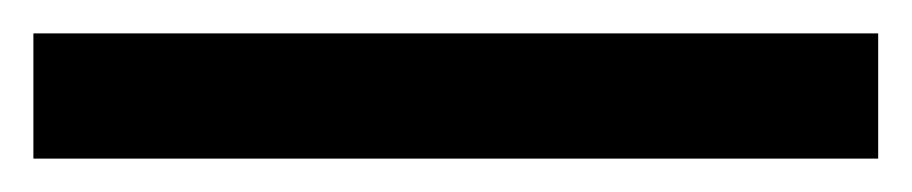

<svg xmlns="http://www.w3.org/2000/svg" viewBox="-23 -921 546 115"><path d="M503 -826V-901H-3V-826Z"/></svg>

Font: Noto Sans Malayalam UI Medium
Style: Regular
Weight: 500
Designer: Jelle Bosma - Monotype Design Team
Foundry: Monotype Imaging Inc.
Version: Version 2.104